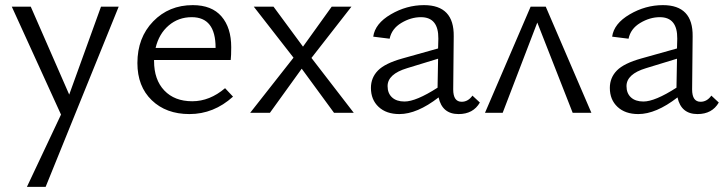

<svg xmlns="http://www.w3.org/2000/svg" viewBox="-20 -440 2824 749"><path d="M374 -414H443L158 289H85L218 7L26 -414H100L250 -71Z M858 -96 889 -63Q814 5 719 5Q628 5 572 -49Q516 -103 516 -194Q516 -293 577.5 -356.5Q639 -420 732 -420Q806 -420 844 -376Q882 -332 882 -256Q882 -222 880 -206H581V-202Q581 -129 621 -87Q661 -45 730 -45Q798 -45 858 -96ZM728 -373Q676 -373 638 -340.5Q600 -308 587 -253H821V-254Q821 -373 728 -373Z M1360 0H1283L1157 -172L1033 0H956L1125 -215L970 -414H1047L1162 -258L1274 -414H1351L1195 -214Z M1823 -67 1852 -40Q1826 5 1769 5Q1705 5 1691 -60Q1607 5 1538 5Q1487 5 1457 -23Q1427 -51 1427 -97Q1427 -137 1454.5 -165Q1482 -193 1550 -212L1689 -251L1690 -289Q1691 -373 1622 -373Q1583 -373 1545.5 -350.5Q1508 -328 1500 -289L1436 -297Q1443 -348 1504.5 -384Q1566 -420 1634 -420Q1752 -420 1750 -298L1748 -91Q1748 -43 1781 -43Q1806 -43 1823 -67ZM1492 -104Q1492 -76 1509.5 -60Q1527 -44 1558 -44Q1603 -44 1687 -98V-101L1689 -211L1568 -174Q1492 -151 1492 -104Z M2287 0H2214L2076 -352L1941 0H1872L2050 -414H2109Z M2755 -67 2784 -40Q2758 5 2701 5Q2637 5 2623 -60Q2539 5 2470 5Q2419 5 2389 -23Q2359 -51 2359 -97Q2359 -137 2386.5 -165Q2414 -193 2482 -212L2621 -251L2622 -289Q2623 -373 2554 -373Q2515 -373 2477.5 -350.5Q2440 -328 2432 -289L2368 -297Q2375 -348 2436.5 -384Q2498 -420 2566 -420Q2684 -420 2682 -298L2680 -91Q2680 -43 2713 -43Q2738 -43 2755 -67ZM2424 -104Q2424 -76 2441.5 -60Q2459 -44 2490 -44Q2535 -44 2619 -98V-101L2621 -211L2500 -174Q2424 -151 2424 -104Z"/></svg>

Font: EauTestInfant
Style: Regular
Weight: 400
Designer: Christian Thalmann (Catharsis Fonts)
Version: Version 0.001;PS 000.001;hotconv 1.0.88;makeotf.lib2.5.64775